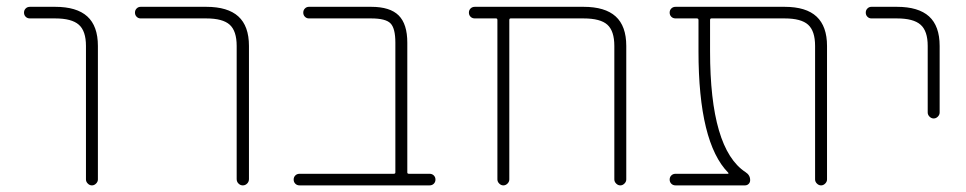

<svg xmlns="http://www.w3.org/2000/svg" viewBox="-20 -567 2849 566"><path d="M142.6 -512.7H68.4Q60.5 -512.7 55.7 -517.6Q50.8 -522.5 50.8 -529.8Q50.8 -537.1 55.7 -542Q60.5 -546.9 68.4 -546.9H142.6Q206.1 -546.9 237.3 -518.6Q268.6 -490.2 268.6 -431.6V-38.1Q268.6 -31.2 263.2 -25.9Q257.8 -20.5 251 -20.5Q244.1 -20.5 238.8 -25.9Q233.4 -31.2 233.4 -38.1V-431.6Q233.4 -475.6 212.4 -494.1Q191.4 -512.7 142.6 -512.7Z M394.5 -512.7Q387.7 -512.7 382.8 -517.6Q377.9 -522.5 377.9 -529.8Q377.9 -537.1 382.8 -542Q387.7 -546.9 394.5 -546.9H587.9Q651.4 -546.9 682.6 -518.6Q713.9 -490.2 713.9 -431.6V-39.1Q713.9 -31.2 708.5 -25.9Q703.1 -20.5 695.8 -20.5Q688.5 -20.5 683.1 -25.9Q677.7 -31.2 677.7 -39.1V-431.6Q677.7 -475.6 657.2 -494.1Q636.7 -512.7 587.9 -512.7Z M1145.5 -441.4Q1145.5 -483.4 1131.3 -498Q1117.2 -512.7 1074.2 -512.7H890.6Q883.8 -512.7 878.9 -517.6Q874 -522.5 874 -529.8Q874 -537.1 878.9 -542Q883.8 -546.9 890.6 -546.9H1074.2Q1129.9 -546.9 1155.3 -521.5Q1180.7 -496.1 1180.7 -441.4V-58.6Q1180.7 -54.7 1185.5 -54.7H1246.1Q1253.9 -54.7 1258.8 -49.8Q1263.7 -44.9 1263.7 -37.6Q1263.7 -30.3 1258.8 -25.4Q1253.9 -20.5 1246.1 -20.5H863.3Q855.5 -20.5 850.6 -25.4Q845.7 -30.3 845.7 -37.6Q845.7 -44.9 850.6 -49.8Q855.5 -54.7 863.3 -54.7H1140.6Q1145.5 -54.7 1145.5 -58.6Z M1826.2 -431.6V-38.1Q1826.2 -31.2 1820.8 -25.9Q1815.4 -20.5 1808.6 -20.5Q1801.8 -20.5 1796.4 -25.9Q1791 -31.2 1791 -38.1V-431.6Q1791 -475.6 1770.5 -494.1Q1750 -512.7 1700.2 -512.7H1485.4Q1481.4 -512.7 1481.4 -507.8V-38.1Q1481.4 -31.2 1476.1 -25.9Q1470.7 -20.5 1463.9 -20.5Q1457 -20.5 1451.7 -25.9Q1446.3 -31.2 1446.3 -38.1V-507.8Q1446.3 -512.7 1442.4 -512.7H1379.9Q1372.1 -512.7 1367.2 -517.6Q1362.3 -522.5 1362.3 -529.8Q1362.3 -537.1 1367.2 -542Q1372.1 -546.9 1379.9 -546.9H1700.2Q1763.7 -546.9 1794.9 -518.6Q1826.2 -490.2 1826.2 -431.6Z M2126 -54.7Q2127 -54.7 2127.4 -55.7Q2127.9 -56.6 2127 -57.6Q2039.1 -146.5 2039.1 -416V-507.8Q2039.1 -512.7 2034.2 -512.7H1971.7Q1963.9 -512.7 1959 -517.6Q1954.1 -522.5 1954.1 -529.8Q1954.1 -537.1 1959 -542Q1963.9 -546.9 1971.7 -546.9H2293Q2356.4 -546.9 2387.2 -518.1Q2418 -489.3 2418 -431.6V-38.1Q2418 -31.2 2412.6 -25.9Q2407.2 -20.5 2400.4 -20.5Q2393.6 -20.5 2388.2 -25.9Q2382.8 -31.2 2382.8 -38.1V-431.6Q2382.8 -475.6 2362.3 -494.1Q2341.8 -512.7 2293 -512.7H2077.1Q2073.2 -512.7 2073.2 -507.8V-416Q2073.2 -127.9 2177.7 -59.6Q2191.4 -50.8 2191.4 -36.1Q2191.4 -29.3 2187 -24.9Q2182.6 -20.5 2175.8 -20.5H1971.7Q1963.9 -20.5 1959 -25.4Q1954.1 -30.3 1954.1 -37.6Q1954.1 -44.9 1959 -49.8Q1963.9 -54.7 1971.7 -54.7Z M2624 -512.7H2548.8Q2542 -512.7 2537.1 -517.6Q2532.2 -522.5 2532.2 -529.8Q2532.2 -537.1 2537.1 -542Q2542 -546.9 2548.8 -546.9H2624Q2687.5 -546.9 2718.8 -518.6Q2750 -490.2 2750 -431.6V-235.4Q2750 -228.5 2744.6 -223.1Q2739.3 -217.8 2732.4 -217.8Q2725.6 -217.8 2720.2 -223.1Q2714.8 -228.5 2714.8 -235.4V-431.6Q2714.8 -475.6 2693.8 -494.1Q2672.9 -512.7 2624 -512.7Z"/></svg>

Font: Gen Jyuu Gothic ExtraLight
Style: Regular
Weight: 100
Designer: [Source Han Sans]
Ryoko NISHIZUKA  (kana & ideographs); Paul D. Hunt (Latin, Greek & Cyrillic); Wenlong ZHANG  (bopomofo
Version: Version 1.002.20150607